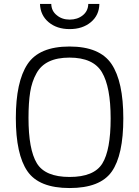

<svg xmlns="http://www.w3.org/2000/svg" viewBox="-20 -940 702 970"><path d="M124 -344Q124 -185 166 -115.5Q208 -46 331.5 -46Q455 -46 497 -114Q539 -182 539 -341.5Q539 -501 495 -575Q451 -649 331 -649Q207 -649 164 -569Q141 -528 132.5 -475Q124 -422 124 -344ZM603 -342Q603 -156 544.5 -73Q486 10 331.5 10Q177 10 118.5 -75Q60 -160 60 -343.5Q60 -527 119 -616Q178 -705 331 -705Q484 -705 543.5 -616.5Q603 -528 603 -342ZM267 -863Q293 -841 332 -841Q371 -841 398 -862.5Q425 -884 426 -920H482Q481 -863 439 -828Q397 -793 332 -793Q267 -793 225.5 -828Q184 -863 182 -920H239Q240 -884 267 -863Z"/></svg>

Font: Titillium Web[RUS by Daymarius]
Style: Regular
Weight: 300
Designer: Cyrillization by Daymarius
Foundry: Cyrillization by Daymarius
Version: Version 1.002 September 12, 2018